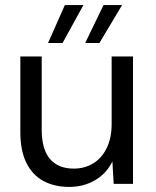

<svg xmlns="http://www.w3.org/2000/svg" viewBox="-20 -723 613 755"><path d="M252 12Q194 12 150.5 -11.5Q107 -35 83.5 -83Q60 -131 60 -204V-501H144V-213Q144 -136 176.5 -98Q209 -60 270 -60Q313 -60 346.5 -80.5Q380 -101 399.5 -140.5Q419 -180 419 -236V-501H503V0H427L422 -88Q399 -41 354 -14.5Q309 12 252 12ZM315 -554 387 -703H460L371 -554ZM169 -554 235 -703H308L226 -554Z"/></svg>

Font: DM Sans 18pt
Style: Regular
Weight: 400
Designer: Colophon Foundry, Jonny Pinhorn
Foundry: Colophon Foundry
Version: Version 4.004;gftools[0.9.30]